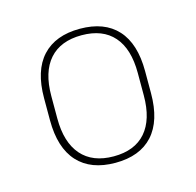

<svg xmlns="http://www.w3.org/2000/svg" viewBox="-61 -710 467 458"><g transform="rotate(-15 172.0 -481.5)"><path d="M172 -316Q111.5 -316 79.2 -351.2Q47 -386.5 47 -454.5V-509Q47 -577 79.2 -612Q111.5 -647 172 -647Q232.5 -647 264.5 -612Q296.5 -577 296.5 -509V-454.5Q296.5 -386.5 264.5 -351.2Q232.5 -316 172 -316ZM172 -332Q224 -332 251.2 -363.2Q278.5 -394.5 278.5 -454V-509.5Q278.5 -569 251.2 -600Q224 -631 172 -631Q120 -631 92.5 -600Q65 -569 65 -509.5V-454Q65 -395 92.5 -363.5Q120 -332 172 -332Z"/></g></svg>

Font: Anek Malayalam Medium Thin
Style: Regular
Weight: 250
Version: Version 1.003